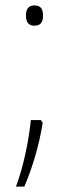

<svg xmlns="http://www.w3.org/2000/svg" viewBox="-20 -626 255 710"><path d="M107 -531C132 -531 139 -546 139 -569C139 -590 133 -606 107 -606C84 -606 76 -590 76 -569C76 -546 84 -531 107 -531ZM131 -182H94C87 -110 67 -9 39 64H70C100 -6 125 -90 138 -172Z"/></svg>

Font: Noto Sans Malayalam UI ExtraCondensed ExtraLight
Style: Regular
Weight: 200
Width: 2
Designer: Jelle Bosma - Monotype Design Team
Foundry: Monotype Imaging Inc.
Version: Version 2.104